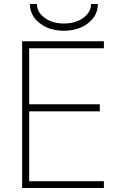

<svg xmlns="http://www.w3.org/2000/svg" viewBox="-20 -939 612 961"><path d="M126 -381.8V-32.2H500V2H90.8V-732.4H500V-697.3H126V-417H479.5V-381.8ZM129.9 -918.9H165Q165 -877.9 203.6 -849.6Q242.2 -821.3 300.3 -821.3Q358.4 -821.3 397 -849.6Q435.5 -877.9 435.5 -918.9H469.7Q469.7 -860.4 420.9 -822.8Q372.1 -785.2 299.8 -785.2Q227.5 -785.2 178.7 -822.8Q129.9 -860.4 129.9 -918.9Z"/></svg>

Font: Gen Shin Gothic ExtraLight
Style: Regular
Weight: 100
Designer: [Source Han Sans]
Ryoko NISHIZUKA  (kana & ideographs); Paul D. Hunt (Latin, Greek & Cyrillic); Wenlong ZHANG  (bopomofo
Version: Version 1.002.20150607